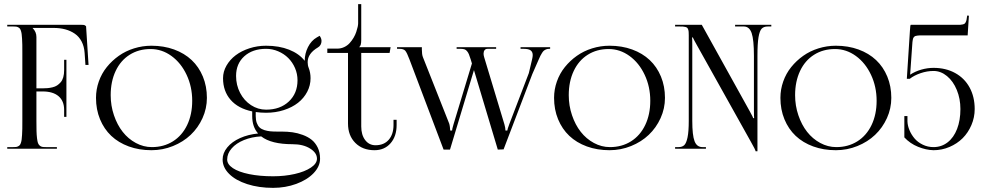

<svg xmlns="http://www.w3.org/2000/svg" viewBox="-20 -719 4767 928"><path d="M15 0V-8H44Q52 -8 57.4 -8.6Q62.8 -9.2 67.8 -11.9Q72.8 -14.5 75.6 -17.8Q78.5 -21 81 -28.5Q83.5 -36 84.6 -44.2Q85.8 -52.5 86.6 -66.9Q87.5 -81.2 87.8 -96.5Q88 -111.8 88 -135V-464Q88 -487.2 87.8 -502.5Q87.5 -517.8 86.6 -532.1Q85.8 -546.5 84.6 -554.8Q83.5 -563 81 -570.5Q78.5 -578 75.6 -581.2Q72.8 -584.5 67.8 -587.1Q62.8 -589.8 57.4 -590.4Q52 -591 44 -591H15V-599H374Q383.8 -599 387.6 -597.8Q391.5 -596.5 396 -592L408 -405H393L389 -463Q386.8 -494.8 374.4 -518.5Q362 -542.2 341.5 -556.2Q321 -570.2 295.5 -577.1Q270 -584 239 -584H138V-583Q156 -565 156 -540V-292H186Q199.5 -292 210.2 -293Q221 -294 233.8 -297Q246.5 -300 255.9 -306.1Q265.2 -312.2 273.4 -321.5Q281.5 -330.8 285.8 -345.8Q290 -360.8 290 -380V-430H301V-154H290V-188Q290 -230.8 263.1 -253.9Q236.2 -277 186 -277H156V-135Q156 -104.2 156.5 -85.5Q157 -66.8 158.9 -51.1Q160.8 -35.5 163.4 -28.1Q166 -20.8 171.6 -15.6Q177.2 -10.5 183.8 -9.2Q190.2 -8 201 -8H255V0Z M712 7Q652.5 7 602.5 -11.2Q552.5 -29.5 517.6 -62.5Q482.8 -95.5 463.4 -142.6Q444 -189.8 444 -246Q444 -286.8 457.6 -325.2Q471.2 -363.8 496.2 -394.8Q521.2 -425.8 554.1 -449.1Q587 -472.5 627.9 -485.2Q668.8 -498 712 -498Q771.5 -498 821.5 -479.8Q871.5 -461.5 906.4 -428.6Q941.2 -395.8 960.6 -348.9Q980 -302 980 -246Q980 -194.8 958.8 -148Q937.5 -101.2 901.6 -67.2Q865.8 -33.2 816.1 -13.1Q766.5 7 712 7ZM714 -8Q771.5 -8 815.9 -35.9Q860.2 -63.8 884.6 -114.8Q909 -165.8 909 -232Q909 -299.8 882 -357.2Q855 -414.8 808.8 -448.4Q762.5 -482 708 -482Q650.5 -482 606.8 -454.4Q563 -426.8 539 -376Q515 -325.2 515 -259Q515 -208.2 530.8 -161.9Q546.5 -115.5 573 -81.8Q599.5 -48 636.5 -28Q673.5 -8 714 -8Z M1121 -352Q1121 -307.8 1140.4 -270.2Q1159.8 -232.8 1193.2 -210.9Q1226.8 -189 1266 -189Q1334 -189 1376 -228.4Q1418 -267.8 1418 -331Q1418 -362 1405.9 -390.1Q1393.8 -418.2 1373.2 -438.6Q1352.8 -459 1324.6 -471Q1296.5 -483 1266 -483Q1200.8 -483 1160.9 -447.1Q1121 -411.2 1121 -352ZM1058 -341Q1058 -372.8 1074.6 -401.8Q1091.2 -430.8 1119.1 -451.9Q1147 -473 1185.5 -485.5Q1224 -498 1266 -498Q1329 -498 1377.5 -478.8Q1426 -459.5 1452.8 -425Q1452.8 -460 1468.6 -491.4Q1484.5 -522.8 1511 -538L1525 -546Q1534 -533.2 1534 -521Q1534 -511 1529.5 -502.8Q1525 -494.5 1517 -490Q1467 -460.5 1467 -418.5Q1467 -403 1472 -391Q1481 -367.8 1481 -341Q1481 -306.2 1464.9 -275.4Q1448.8 -244.5 1420.5 -222.2Q1392.2 -200 1352.1 -187Q1312 -174 1266 -174Q1240.5 -174 1216 -177.5V-158Q1216 -138.5 1221.2 -124.5Q1226.5 -110.5 1235 -102.6Q1243.5 -94.8 1257.8 -90.2Q1272 -85.8 1285.9 -84.4Q1299.8 -83 1320 -83H1342Q1369.2 -83 1393.8 -79.6Q1418.2 -76.2 1443.2 -67Q1468.2 -57.8 1486.2 -43.5Q1504.2 -29.2 1515.6 -5.8Q1527 17.8 1527 48Q1527 85.2 1495.8 117.9Q1464.5 150.5 1412 169.8Q1359.5 189 1300 189Q1230.8 189 1174.8 170.9Q1118.8 152.8 1087.4 121.4Q1056 90 1056 52Q1056 20.8 1078.5 -6.6Q1101 -34 1140.2 -51.6Q1179.5 -69.2 1227.5 -73.8Q1199 -105.8 1199 -158V-180.5Q1131.2 -194.5 1094.6 -236.5Q1058 -278.5 1058 -341ZM1242.5 -59.8Q1197 -57.5 1159.2 -42.1Q1121.5 -26.8 1099.8 -1.9Q1078 23 1078 52Q1078 75.2 1105.8 93.8Q1133.5 112.2 1184.2 122.6Q1235 133 1300 133Q1356 133 1404.6 121.9Q1453.2 110.8 1482.6 91.1Q1512 71.5 1512 48Q1512 19.5 1478.6 -1.2Q1445.2 -22 1394 -22Q1290.8 -22 1242.5 -59.8Z M1662 -122V-463H1562V-484H1610Q1628 -484 1643.8 -491.5Q1659.5 -499 1670.1 -510.9Q1680.8 -522.8 1689 -536.6Q1697.2 -550.5 1701.9 -564.6Q1706.5 -578.8 1708.8 -589.2Q1711 -599.8 1711 -606V-699H1726V-527Q1726 -496.2 1716 -492V-491H1868L1863 -463H1726V-108Q1726 -67 1745 -42Q1764 -17 1795 -17Q1836 -17 1859 -43.6Q1882 -70.2 1882 -115V-140H1897V-115Q1897 -60 1867.6 -26.5Q1838.2 7 1790 7Q1732.5 7 1697.2 -28.5Q1662 -64 1662 -122Z M2124 4 1959 -432Q1947 -464.2 1939 -473.6Q1931 -483 1911 -483H1899V-491H2019V-479Q2019 -455.8 2024 -443L2151 -122Q2152.8 -117.2 2154.4 -105.9Q2156 -94.5 2156 -88H2165Q2165 -94.2 2172 -118L2261 -412.2L2255 -432Q2250 -448 2246.4 -456.6Q2242.8 -465.2 2237.2 -471.9Q2231.8 -478.5 2224.5 -480.8Q2217.2 -483 2206 -483H2187V-491H2378V-483H2336Q2327.2 -483 2322.2 -476.6Q2317.2 -470.2 2317.2 -459.5Q2317.2 -452.5 2320 -443L2418 -118Q2423 -100.5 2423 -88H2432Q2432 -93.2 2442 -120L2536 -365.5L2552 -433Q2554.8 -444.8 2554.8 -452.8Q2554.8 -468 2544.8 -475.5Q2534.8 -483 2511 -483H2496V-491H2639V-483H2634Q2626 -483 2619.6 -480.4Q2613.2 -477.8 2608.9 -474.2Q2604.5 -470.8 2599.8 -463.1Q2595 -455.5 2592 -449.5Q2589 -443.5 2584 -432L2552.8 -360.8L2414 3L2386 4L2270.8 -380.2L2155 4Z M2926 7Q2866.5 7 2816.5 -11.2Q2766.5 -29.5 2731.6 -62.5Q2696.8 -95.5 2677.4 -142.6Q2658 -189.8 2658 -246Q2658 -286.8 2671.6 -325.2Q2685.2 -363.8 2710.2 -394.8Q2735.2 -425.8 2768.1 -449.1Q2801 -472.5 2841.9 -485.2Q2882.8 -498 2926 -498Q2985.5 -498 3035.5 -479.8Q3085.5 -461.5 3120.4 -428.6Q3155.2 -395.8 3174.6 -348.9Q3194 -302 3194 -246Q3194 -194.8 3172.8 -148Q3151.5 -101.2 3115.6 -67.2Q3079.8 -33.2 3030.1 -13.1Q2980.5 7 2926 7ZM2928 -8Q2985.5 -8 3029.9 -35.9Q3074.2 -63.8 3098.6 -114.8Q3123 -165.8 3123 -232Q3123 -299.8 3096 -357.2Q3069 -414.8 3022.8 -448.4Q2976.5 -482 2922 -482Q2864.5 -482 2820.8 -454.4Q2777 -426.8 2753 -376Q2729 -325.2 2729 -259Q2729 -208.2 2744.8 -161.9Q2760.5 -115.5 2787 -81.8Q2813.5 -48 2850.5 -28Q2887.5 -8 2928 -8Z M3243 0V-8H3260Q3277.2 -8 3287.2 -17.4Q3297.2 -26.8 3303.1 -55Q3309 -83.2 3309 -135V-548Q3309 -558.8 3308.5 -565.1Q3308 -571.5 3306 -576.9Q3304 -582.2 3301.5 -584.6Q3299 -587 3293.2 -588.6Q3287.5 -590.2 3281.2 -590.6Q3275 -591 3264 -591H3243V-599H3372L3605 -179Q3620 -152.2 3620 -148H3625Q3624 -157 3624 -183V-449Q3624 -527 3613 -559Q3602 -591 3575 -591H3533V-599H3708V-591H3691Q3671.8 -591 3661.6 -580.6Q3651.5 -570.2 3646.2 -539.4Q3641 -508.5 3641 -449V12H3632Q3632 6 3608 -36L3346 -505Q3342 -511.8 3337.8 -519.8Q3333.5 -527.8 3331.2 -532.6Q3329 -537.5 3329 -538H3325Q3326 -529 3326 -502V-135Q3326 -65.2 3337 -36.6Q3348 -8 3375 -8H3392V0Z M4020 7Q3960.5 7 3910.5 -11.2Q3860.5 -29.5 3825.6 -62.5Q3790.8 -95.5 3771.4 -142.6Q3752 -189.8 3752 -246Q3752 -286.8 3765.6 -325.2Q3779.2 -363.8 3804.2 -394.8Q3829.2 -425.8 3862.1 -449.1Q3895 -472.5 3935.9 -485.2Q3976.8 -498 4020 -498Q4079.5 -498 4129.5 -479.8Q4179.5 -461.5 4214.4 -428.6Q4249.2 -395.8 4268.6 -348.9Q4288 -302 4288 -246Q4288 -194.8 4266.8 -148Q4245.5 -101.2 4209.6 -67.2Q4173.8 -33.2 4124.1 -13.1Q4074.5 7 4020 7ZM4022 -8Q4079.5 -8 4123.9 -35.9Q4168.2 -63.8 4192.6 -114.8Q4217 -165.8 4217 -232Q4217 -299.8 4190 -357.2Q4163 -414.8 4116.8 -448.4Q4070.5 -482 4016 -482Q3958.5 -482 3914.8 -454.4Q3871 -426.8 3847 -376Q3823 -325.2 3823 -259Q3823 -208.2 3838.8 -161.9Q3854.5 -115.5 3881 -81.8Q3907.5 -48 3944.5 -28Q3981.5 -8 4022 -8Z M4351 -55V-158H4366V-132Q4366.8 -111.2 4375.8 -89.8Q4384.8 -68.2 4400.2 -49.9Q4415.8 -31.5 4439.9 -19.8Q4464 -8 4492 -8Q4530.5 -8 4560.1 -31Q4589.8 -54 4605.9 -95.8Q4622 -137.5 4622 -192Q4622 -241.8 4604.6 -284.1Q4587.2 -326.5 4557.2 -351.2Q4527.2 -376 4492 -376Q4461 -376 4429.8 -365.4Q4398.5 -354.8 4377 -338H4363L4378 -571Q4379.5 -599 4382 -599H4604Q4615.2 -599 4621.4 -599.2Q4627.5 -599.5 4633.5 -601Q4639.5 -602.5 4642.2 -604.6Q4645 -606.8 4647.6 -611.8Q4650.2 -616.8 4651.5 -622.8Q4652.8 -628.8 4654 -639L4655 -644L4663 -643L4657 -548H4443Q4432.2 -548 4426.4 -548Q4420.5 -548 4414 -546.9Q4407.5 -545.8 4404.6 -545Q4401.8 -544.2 4398.5 -541.1Q4395.2 -538 4394.1 -535.5Q4393 -533 4391.8 -526.8Q4390.5 -520.5 4390.1 -515.4Q4389.8 -510.2 4389 -500L4379 -358Q4402.8 -373.8 4432.6 -382.4Q4462.5 -391 4492 -391Q4551.2 -391 4596.5 -366.1Q4641.8 -341.2 4666.4 -296.1Q4691 -251 4691 -192Q4691 -151.5 4675.2 -114.6Q4659.5 -77.8 4632.9 -51.1Q4606.2 -24.5 4569.4 -8.8Q4532.5 7 4492 7Q4456 6.2 4417.2 -9.5Q4378.5 -25.2 4351 -55Z"/></svg>

Font: FogtwoNo5
Style: Regular
Weight: 400
Designer: gluk (gluksza@wp.pl)
Foundry: gluk (gluksza@wp.pl)
Version: Version 0.87